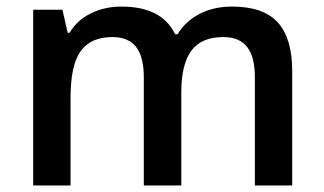

<svg xmlns="http://www.w3.org/2000/svg" viewBox="-20 -570 996 590"><path d="M537.1 0H421.9V-333Q421.9 -395 398.4 -425.5Q375 -456.1 325.2 -456.1Q258.8 -456.1 227.8 -412.8Q196.8 -369.6 196.8 -269V0H82V-540H171.9L188 -469.2H193.8Q216.3 -507.8 259 -528.8Q301.8 -549.8 353 -549.8Q477.5 -549.8 518.1 -464.8H525.9Q549.8 -504.9 593.3 -527.3Q636.7 -549.8 692.9 -549.8Q789.6 -549.8 833.7 -501Q877.9 -452.1 877.9 -352.1V0H763.2V-333Q763.2 -395 739.5 -425.5Q715.8 -456.1 666 -456.1Q599.1 -456.1 568.1 -414.3Q537.1 -372.6 537.1 -286.1Z"/></svg>

Font: f0_51262          
Style: Regular
Weight: 600
Foundry: Ascender Corporation
Version: Version 1.10